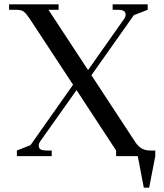

<svg xmlns="http://www.w3.org/2000/svg" viewBox="-20 -722 757 888"><path d="M22 -676.8V-702.1H251V-676.8H204.1L387.2 -397.9L555.2 -636.2Q561 -645 561 -653.8Q561 -666.5 552 -671.6Q543 -676.8 522.9 -676.8H501V-702.1H663.1V-676.8L599.1 -651.9L402.8 -374L605 -65.9Q619.1 -44.9 635.3 -35.4Q651.4 -25.9 675.8 -25.9H698.2V0L669.9 146H645L617.2 0H517.1V-25.9L334 -305.2L165 -66.9Q159.2 -58.1 159.2 -48.8Q159.2 -36.1 168 -31Q176.8 -25.9 196.8 -25.9H219.2V0H58.1V-25.9L121.1 -50.8L317.9 -330.1L116.2 -637.2Q100.6 -660.2 89.4 -668.5Q78.1 -676.8 55.2 -676.8Z"/></svg>

Font: Dihjauti S
Style: Bold
Weight: 700
Designer: T. Christopher White
Version: Version 3.0.0